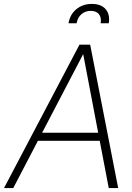

<svg xmlns="http://www.w3.org/2000/svg" viewBox="-59 -954 669 974"><path d="M8.3 0H-38.6L344.2 -727.5H398.4L540.5 0H492.7L446.8 -239.7H133.3ZM154.8 -280.8H439L363.3 -678.2H362.3ZM288.6 -835.9Q295.9 -880.4 328.1 -907.2Q360.4 -934.1 407.2 -934.1Q454.1 -934.1 477.1 -907.2Q500 -880.4 492.7 -835.9H451.7Q456.1 -865.2 443.1 -881.8Q430.2 -898.4 401.4 -898.9Q372.6 -898.4 353.8 -881.8Q335 -865.2 329.6 -835.9Z"/></svg>

Font: Inter Display Extra Light
Style: Italic
Weight: 200
Italic angle: -9.39999°
Designer: Rasmus Andersson
Foundry: rsms
Version: Version 4.000;git-4fc901f